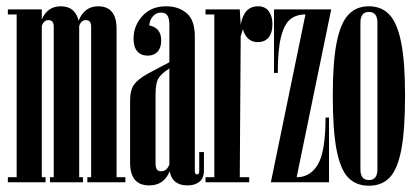

<svg xmlns="http://www.w3.org/2000/svg" viewBox="-20 -580 1319 611"><path d="M379 -16V0H258V-16H270V-496Q270 -516 253 -516Q238 -516 232 -497V-16H244V0H139V-16H151V-496Q151 -516 134 -516Q119 -516 113 -497V-16H125V0H5V-16H33V-534H5V-550H113V-518Q131 -560 173 -560Q198 -560 212 -547Q226 -534 230 -514Q249 -560 292 -560Q351 -560 351 -488V-16Z M629 -96V-38Q629 -13 614.5 -1.5Q600 10 577 10Q528 10 520 -35Q502 10 455 10Q394 10 394 -62V-260Q394 -294 407 -311.5Q420 -329 453 -347L519 -382V-499Q519 -522 512.5 -531Q506 -540 492 -540Q477 -540 466.5 -528Q456 -516 455 -499Q493 -492 493 -451Q493 -428 481.5 -415.5Q470 -403 450 -403Q429 -403 417 -416.5Q405 -430 405 -457Q405 -498 433 -529Q461 -560 509 -560Q548 -560 574 -538Q600 -516 600 -464V-35Q600 -25 607 -25Q614 -25 614 -35V-96ZM519 -57V-362Q492 -345 483.5 -329.5Q475 -314 475 -279V-61Q475 -47 479 -41Q483 -35 493 -35Q511 -35 519 -57Z M847 -503Q847 -476 835 -461Q823 -446 800 -446Q782 -446 770 -457Q758 -468 753 -487L746 -465L743 -16H773V0H634V-16H662V-534H634V-550H743L746 -501Q756 -560 801 -560Q824 -560 835.5 -544Q847 -528 847 -503Z M864 -348H852V-550H1034L924 -16Q968 -16 992 -57.5Q1016 -99 1016 -206H1027V0H842L952 -534Q922 -534 903 -518Q884 -502 874 -461.5Q864 -421 864 -348Z M1269 -276Q1269 -166 1257 -103.5Q1245 -41 1220 -15Q1195 11 1154 11Q1113 11 1088 -15Q1063 -41 1051 -103.5Q1039 -166 1039 -276Q1039 -381 1051 -443Q1063 -505 1088 -532.5Q1113 -560 1154 -560Q1195 -560 1220 -532.5Q1245 -505 1257 -443Q1269 -381 1269 -276ZM1181 -41V-508Q1181 -542 1154 -542Q1127 -542 1127 -508V-41Q1127 -7 1154 -7Q1181 -7 1181 -41Z"/></svg>

Font: FFF_Magyar-Nemzet Bold
Style: Regular
Weight: 700
Width: 2
Designer: bBox Type GmbH
Foundry: bBox Type GmbH
Version: Version 0.004